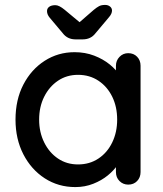

<svg xmlns="http://www.w3.org/2000/svg" viewBox="-20 -750 661 780"><path d="M501 -534Q523 -534 537 -519.5Q551 -505 551 -483V-51Q551 -29 537 -14.5Q523 0 501 0Q480 0 465.5 -14.5Q451 -29 451 -51V-123L472 -120Q472 -102 457.5 -80Q443 -58 418 -37.5Q393 -17 359 -3.5Q325 10 286 10Q217 10 162 -25.5Q107 -61 75 -123Q43 -185 43 -264Q43 -345 75 -406.5Q107 -468 161.5 -503Q216 -538 283 -538Q326 -538 362.5 -524Q399 -510 426 -488Q453 -466 467.5 -441.5Q482 -417 482 -395L451 -392V-483Q451 -504 465.5 -519Q480 -534 501 -534ZM297 -82Q344 -82 380 -106Q416 -130 436 -171.5Q456 -213 456 -264Q456 -316 436 -357Q416 -398 380 -422Q344 -446 297 -446Q251 -446 215.5 -422Q180 -398 159.5 -357Q139 -316 139 -264Q139 -213 159.5 -171.5Q180 -130 215.5 -106Q251 -82 297 -82ZM287 -590Q254 -590 235 -615L182 -678Q171 -691 171 -705Q171 -716 180 -722.5Q189 -729 205 -729Q220 -729 243 -710L315 -650L293 -651L361 -710Q373 -720 382.5 -725Q392 -730 407 -730Q419 -730 427 -723.5Q435 -717 435 -707Q435 -701 432 -694Q429 -687 421 -678L368 -615Q349 -590 316 -590Z"/></svg>

Font: Quicksand SemiBold
Style: Regular
Weight: 600
Designer: Andrew Paglinawan
Foundry: Andrew Paglinawan
Version: Version 3.006